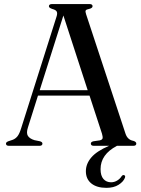

<svg xmlns="http://www.w3.org/2000/svg" viewBox="-20 -720 698 948"><path d="M189.5 -11Q189.5 0 174.5 0H24.5Q9.5 0 9.5 -11Q9.5 -18 21 -22.5L42 -29.5Q56 -34.5 66 -46.8Q76 -59 85 -88.5L259 -637.5Q264.5 -654 260.2 -662.5Q256 -671 239 -675.5Q221.5 -681 221.5 -689Q221.5 -700 237.5 -700H421.5Q437 -700 437 -689.5Q437 -680 420.5 -676Q406 -673.5 403.2 -668.2Q400.5 -663 405 -650L599.5 -60.5Q609.5 -29.5 638.5 -24.5Q653 -20 653 -11Q653 0 637.5 0H557.5Q476.5 42.5 476.5 115Q476.5 147.5 490.8 163.8Q505 180 528.5 180Q544.5 180 558.5 171.5Q572.5 163 580.5 150Q586 143 592 144.5Q601 147 596.5 158.5Q589 177.5 565.2 192.5Q541.5 207.5 505.5 207.5Q458 207.5 431 185.8Q404 164 404 125.5Q404 89 430.8 57.5Q457.5 26 518.5 0H444Q428.5 0 428.5 -11Q428.5 -19.5 441.5 -22.5L473 -27Q485 -30 486.5 -37.2Q488 -44.5 483.5 -60L422 -248H167.5L118 -91Q109 -63.5 117.5 -49.5Q126 -35.5 150 -28L177 -22.5Q189.5 -19 189.5 -11ZM176 -274.5H413L293 -643.5Z"/></svg>

Font: Fraunces 72pt S000
Style: Regular
Weight: 400
Version: Version 1.000; ttfautohint (v1.8.3)